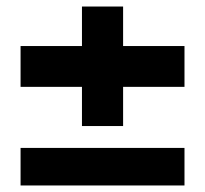

<svg xmlns="http://www.w3.org/2000/svg" viewBox="-20 -568 628 588"><path d="M43 0V-115H545V0ZM231 -182V-548H357V-182ZM43 -302V-427H545V-302Z"/></svg>

Font: DM Sans 18pt Black
Style: Regular
Weight: 900
Designer: Colophon Foundry, Jonny Pinhorn
Foundry: Colophon Foundry
Version: Version 4.004;gftools[0.9.30]